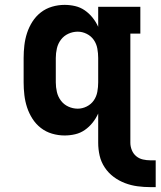

<svg xmlns="http://www.w3.org/2000/svg" viewBox="-20 -548 659 788"><path d="M597 220Q571 220 544.5 216.5Q518 213 493 203.5Q468 194 446.5 178Q425 162 410 139.5Q395 117 389 91Q383 65 383 38V-82Q374 -62 360 -44.5Q346 -27 328 -14.5Q310 -2 288.5 3Q267 8 245 8Q219 8 193.5 0.5Q168 -7 147.5 -23Q127 -39 113 -61Q99 -83 91 -107.5Q83 -132 80 -158Q77 -184 77 -210V-310Q77 -336 80 -362Q83 -388 91 -412.5Q99 -437 113 -459Q127 -481 147.5 -497Q168 -513 193.5 -520.5Q219 -528 245 -528Q267 -528 288.5 -523Q310 -518 328 -505.5Q346 -493 360 -475.5Q374 -458 383 -438V-520H556V-410H515V38Q515 53 521 68Q527 83 539 93Q551 103 566.5 106.5Q582 110 597 110H619V220ZM299 -102Q318 -102 336 -111Q354 -120 365 -136Q376 -152 379.5 -171.5Q383 -191 383 -210V-310Q383 -329 379.5 -348.5Q376 -368 365 -384Q354 -400 336 -409Q318 -418 299 -418Q279 -418 260.5 -409.5Q242 -401 230 -385Q218 -369 213.5 -349.5Q209 -330 209 -310V-210Q209 -190 213.5 -170.5Q218 -151 230 -135Q242 -119 260.5 -110.5Q279 -102 299 -102Z"/></svg>

Font: Iosevka Etoile Extrabold
Style: Regular
Weight: 800
Designer: Belleve Invis
Foundry: Belleve Invis
Version: Version 22.1.2; ttfautohint (v1.8.4)